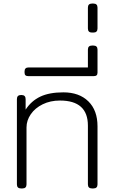

<svg xmlns="http://www.w3.org/2000/svg" viewBox="-20 -1059 643 1079"><path d="M75 -23V-502Q75 -525 98 -525H101Q124 -525 124 -502V-443Q156 -492 206.5 -516Q257 -540 336 -540Q425 -540 476.5 -489.5Q528 -439 528 -349V-23Q528 0 505 0H497Q474 0 474 -23V-353Q474 -494 317 -494Q263 -494 220 -473Q177 -452 153 -417Q129 -382 129 -343V-23Q129 0 106 0H98Q75 0 75 -23Z M118 -651V-658Q118 -680 141 -680H474V-780Q474 -803 497 -803H505Q528 -803 528 -780V-651Q528 -640 522.5 -635.5Q517 -631 505 -631H141Q129 -631 123.5 -635.5Q118 -640 118 -651Z M474 -899V-1016Q474 -1039 497 -1039H505Q528 -1039 528 -1016V-899Q528 -876 505 -876H497Q474 -876 474 -899Z"/></svg>

Font: Mitr ExtraLight
Style: Regular
Weight: 250
Designer: Thanarat Vachiruckul
Foundry: Cadson Demak Co.,Ltd.
Version: Version 1.000